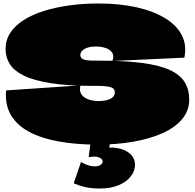

<svg xmlns="http://www.w3.org/2000/svg" viewBox="-20 -800 1118 1102"><path d="M542 -452Q692 -452 793 -439Q894 -426 954 -398.5Q1014 -371 1040 -328.5Q1066 -286 1066 -228Q1066 -165 1025.5 -116.5Q985 -68 912.5 -35.5Q840 -3 744.5 13.5Q649 30 539 30Q417 30 317 12Q217 -6 147 -43.5Q77 -81 42.5 -140Q8 -199 15 -281L442 -310Q434 -280 446.5 -260Q459 -240 486 -230Q513 -220 546 -220Q566 -220 582.5 -223Q599 -226 612 -232Q625 -238 632 -247.5Q639 -257 639 -269Q639 -293 614.5 -300Q590 -307 543 -307Q541 -307 538.5 -307Q536 -307 533.5 -307Q531 -307 528 -307Q525 -307 522.5 -307Q520 -307 518 -307Q370 -307 272 -322.5Q174 -338 117 -366Q60 -394 36 -432.5Q12 -471 12 -519Q12 -570 39 -611.5Q66 -653 115.5 -684.5Q165 -716 231.5 -737Q298 -758 377.5 -769Q457 -780 544 -780Q667 -780 764.5 -758Q862 -736 928.5 -695Q995 -654 1024 -597Q1053 -540 1038 -469L625 -450Q636 -479 624 -497.5Q612 -516 586.5 -524.5Q561 -533 529 -533Q509 -533 493 -529.5Q477 -526 465.5 -519.5Q454 -513 447.5 -504Q441 -495 441 -485Q441 -473 449 -465.5Q457 -458 473.5 -455Q490 -452 517 -452Q519 -452 521.5 -452Q524 -452 526.5 -452Q529 -452 531.5 -452Q534 -452 536.5 -452Q539 -452 542 -452ZM504 -16H616Q615 -6 613.5 4.5Q612 15 610.5 25.5Q609 36 607 47Q653 46 686 58.5Q719 71 737 93.5Q755 116 755 146Q755 181 730.5 212.5Q706 244 661 263Q616 282 552 282Q503 282 466 273Q429 264 403 252L445 130Q483 151 510.5 154Q538 157 553.5 148.5Q569 140 569 127Q569 114 551 104.5Q533 95 489 102Q493 73 496.5 43Q500 13 504 -16Z"/></svg>

Font: Climate Crisis
Style: Regular
Weight: 400
Version: Version 1.003